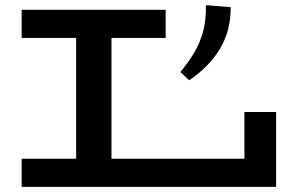

<svg xmlns="http://www.w3.org/2000/svg" viewBox="-20 -724 1153 744"><path d="M64 0V-109H927V-290H1050V0ZM275 -60V-616H412V-60ZM64 -577V-686H622V-577ZM778 -704 874 -696Q874 -603 831.5 -533.5Q789 -464 713 -413L679 -445Q708 -480 730.5 -516.5Q753 -553 766 -598.5Q779 -644 778 -704Z"/></svg>

Font: BioRhyme Expanded SemiBold
Style: Regular
Weight: 600
Width: 7
Designer: Aoife Mooney
Foundry: Aoife Mooney Type
Version: Version 1.600;gftools[0.9.33]